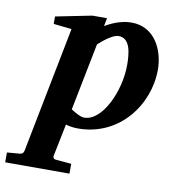

<svg xmlns="http://www.w3.org/2000/svg" viewBox="-177 -573 799 865"><g transform="rotate(10 222.5 -140.5)"><path d="M509 -311C509 -402 461 -500 356 -500C303 -500 257 -475 236 -463L243 -500H176L11 -467V-433L94 -424L-19 152C-21 161 -26 168 -36 169C-36 169 -75 172 -96 174V219H198V174L129 168C118 168 112 161 114 152L144 4C157 8 176 12 200 12C390 12 509 -151 509 -311ZM369 -307C369 -190 303 -41 219 -41C201 -41 174 -58 158 -68L219 -376C239 -394 281 -430 309 -430C362 -430 369 -363 369 -307Z"/></g></svg>

Font: Veleka
Style: Bold Italic
Weight: 700
Italic angle: -12°
Designer: Stefan Peev, Context Ltd, 2016; SIL International, 1997-2014.
Foundry: Stefan Peev, Context Ltd, 2016
Version: Version 5.000